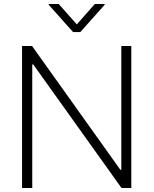

<svg xmlns="http://www.w3.org/2000/svg" viewBox="-20 -936 765 956"><path d="M633.8 0H585L145.5 -615.2H140.6V0H89.8V-707H139.6L579.1 -90.8H584V-707H633.8ZM362.3 -814.5 452.1 -916H501V-912.1L379.9 -776.4H343.8L222.7 -912.1V-916H272.5Z"/></svg>

Font: Pretendard JP ExtraLight
Style: Regular
Weight: 200
Designer: Base glyphs from Inter by Rasmus Andersson; Hangeul glyphs from Noto Sans CJK(Source Han Sans) by Jang Soo-young and Kan
Foundry: Kil Hyung-jin
Version: Version 1.309